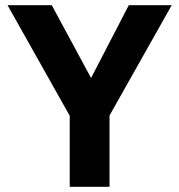

<svg xmlns="http://www.w3.org/2000/svg" viewBox="-20 -718 689 738"><path d="M401 0H248V-273L9 -698H179L329 -420H331L475 -698H640L401 -274Z"/></svg>

Font: IBM Plex Sans
Style: Regular
Weight: 400
Designer: Mike Abbink, Paul van der Laan, Pieter van Rosmalen
Foundry: Bold Monday
Version: Version 3.201